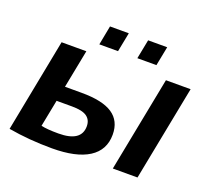

<svg xmlns="http://www.w3.org/2000/svg" viewBox="-120 -843 1094 1003"><g transform="rotate(20 427.0 -341.0)"><path d="M596.2 0 699.2 -528.3H836.4L733.4 0ZM256.8 -528.3 215.3 -315.9H308.6Q424.3 -315.9 479.7 -278.8Q535.2 -241.7 535.2 -165.5Q535.2 -79.6 465.1 -34.9Q395 9.8 260.7 9.8Q133.8 9.8 18.6 -10.3L119.1 -528.3ZM169.9 -82.5Q201.2 -74.7 266.1 -74.7Q393.1 -74.7 393.1 -160.6Q393.1 -195.8 367.7 -213.9Q342.3 -231.9 285.2 -231.9H199.2ZM519.5 -585.4 540.5 -692.4H646.5L625.5 -585.4ZM308.1 -585.4 328.6 -692.4H433.1L412.1 -585.4Z"/></g></svg>

Font: Liberation Sans
Style: Bold Italic
Weight: 700
Italic angle: -12°
Designer: Steve Matteson
Foundry: Ascender Corporation
Version: Version 2.1.5